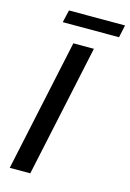

<svg xmlns="http://www.w3.org/2000/svg" viewBox="-127 -904 653 966"><g transform="rotate(15 200.0 -421.0)"><path d="M25 0 172 -688H279L132 0ZM93 -777 108 -842H400L386 -777Z"/></g></svg>

Font: Saira SemiCondensed Medium
Style: Italic
Weight: 500
Width: 4
Italic angle: -12°
Designer: Hector Gatti with collaboration of the Omnibus-Type team
Foundry: Omnibus-Type
Version: Version 1.101